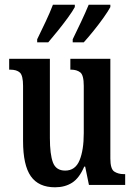

<svg xmlns="http://www.w3.org/2000/svg" viewBox="-20 -786 574 816"><path d="M214 10Q144 10 111 -37Q78 -84 78 -187V-421Q78 -465 64.5 -477.5Q51 -490 23 -490H19V-536H192V-200Q192 -130 205 -95.5Q218 -61 257 -61Q300 -61 318 -104.5Q336 -148 336 -220V-421Q336 -467 321 -478.5Q306 -490 282 -490H279V-536H449V-112Q449 -68 465.5 -57Q482 -46 506 -46H512V0H358L342 -78H338Q317 -29 286.5 -9.5Q256 10 214 10ZM289 -619Q307 -656 325 -694Q343 -732 357 -766H449V-756Q440 -739 420.5 -711.5Q401 -684 378 -655.5Q355 -627 336 -606H289ZM138 -619Q156 -656 174 -694Q192 -732 205 -766H298V-756Q289 -739 269 -711.5Q249 -684 226 -655.5Q203 -627 185 -606H138Z"/></svg>

Font: Noto Serif Bengali ExtraCondensed SemiBold
Style: Regular
Weight: 600
Width: 2
Designer: Juan Bruce, Universal Thirst, Indian Type Foundry and the Monotype Design Team.
Foundry: Monotype Imaging Inc.
Version: Version 2.003; ttfautohint (v1.8.4.7-5d5b)